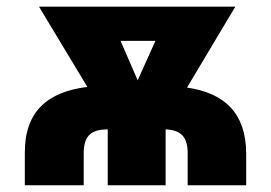

<svg xmlns="http://www.w3.org/2000/svg" viewBox="-20 -550 805 570"><path d="M228.5 0V-94.7C228.5 -151.4 254.9 -165.5 299.8 -166V0H471.7V-166C519.5 -163.6 537.1 -141.6 537.1 -94.7V0H710.9V-94.7C710 -215.8 645.5 -273.9 535.2 -290L678.7 -530.3H95.7L239.3 -292C121.1 -277.3 52.7 -219.2 53.7 -94.7V0ZM337.9 -428.7H441.4L388.7 -311.5Z"/></svg>

Font: Pretendard Black
Style: Regular
Weight: 900
Designer: Base glyphs from Inter by Rasmus Andersson; Hangeul glyphs from Noto Sans CJK(Source Han Sans) by Jang Soo-young and Kan
Foundry: Kil Hyung-jin
Version: Version 1.309;Glyphs 3.2 (3225)